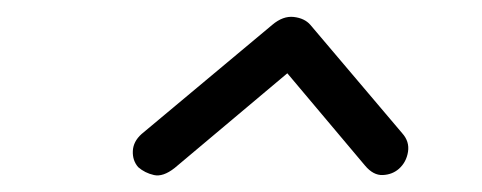

<svg xmlns="http://www.w3.org/2000/svg" viewBox="-20 -552 582 232"><path d="M191 -349Q177 -338 166 -340.5Q155 -343 147 -350Q140 -358 140.5 -369.5Q141 -381 151 -390L309 -522Q322 -533 335 -531.5Q348 -530 355 -522L466 -391Q475 -381 473 -368.5Q471 -356 462 -348Q454 -341 442.5 -340.5Q431 -340 421 -352L304 -491L354 -486Z"/></svg>

Font: Edu VIC WA NT Beginner
Style: Regular
Weight: 400
Designer: Tina and Corey Anderson
Foundry: Google for Education
Version: Version 1.003